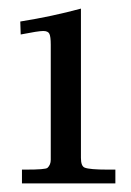

<svg xmlns="http://www.w3.org/2000/svg" viewBox="-20 -426 305 446"><path d="M27.1 -376Q101.3 -387.9 168 -406V-59.1Q168 -40 176.8 -36.6Q188.2 -32 230 -32H248V0H31V-32H40Q85.7 -32 90.3 -36.1Q97.9 -43.2 97.9 -54.9V-322Q97.9 -341.1 94.7 -347.5Q91.6 -354 80.3 -354Q69.1 -354 28.1 -345.9Z"/></svg>

Font: Linden Hill
Style: Regular
Weight: 400
Version: Version 1.202